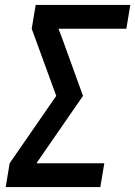

<svg xmlns="http://www.w3.org/2000/svg" viewBox="-20 -755 546 775"><path d="M3 0 19 -96 207 -368 108 -639 124 -735H506L490 -639H216L231 -600L315 -368L127 -96H401L385 0Z"/></svg>

Font: Iosevka Oblique
Style: Bold
Weight: 700
Italic angle: -9°
Monospace: yes
Designer: Belleve Invis
Foundry: Belleve Invis
Version: Version 32.5.0; ttfautohint (v1.8.4)